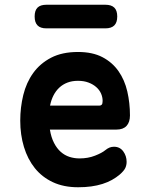

<svg xmlns="http://www.w3.org/2000/svg" viewBox="-20 -779 640 809"><path d="M460.4 -160.7Q485 -160.7 499.3 -141.3Q513.5 -121.8 513.5 -97.1Q513.5 -83.2 508 -71.2Q502.4 -59.2 484.8 -43.7Q469.5 -30.8 451.5 -20.8Q433.5 -10.9 411.6 -3.9Q389.7 3 364.4 6.5Q339.1 10 309.2 10Q248.4 10 202.9 -11.3Q157.4 -32.5 126.9 -70.4Q96.5 -108.3 80.9 -159.8Q65.3 -211.2 65.3 -270.6Q65.3 -326.2 78.1 -378.7Q91 -431.2 119.9 -471.4Q148.8 -511.6 195.2 -535.8Q241.7 -560 308.5 -560Q369.9 -560 411.7 -538.1Q453.4 -516.2 479.3 -479.2Q505.2 -442.2 516.4 -393.7Q527.6 -345.3 527.6 -292.6Q527.6 -264.1 513.2 -248.5Q498.8 -233 470.8 -233H190.2Q195.6 -200 207.6 -176.9Q219.5 -153.7 236 -139.1Q252.5 -124.5 272.7 -118Q292.9 -111.5 315.1 -111.5Q351 -111.5 380.3 -123.1Q409.6 -134.6 423.2 -145.9Q432.6 -153.6 441.4 -157.2Q450.3 -160.7 460.4 -160.7ZM399.2 -334Q404.9 -334 408.6 -337.9Q412.4 -341.8 412.4 -353.7Q412.4 -369.8 405.8 -384.8Q399.2 -399.9 385.8 -411.8Q372.4 -423.8 353 -431.1Q333.7 -438.5 308.5 -438.5Q283.8 -438.5 264.2 -431Q244.6 -423.5 229.9 -409.8Q215.2 -396.1 205.4 -377Q195.6 -357.9 190.9 -334ZM175.6 -659.5Q150.1 -659.5 138.1 -672Q126 -684.4 126 -709.4Q126 -734.9 138.1 -746.9Q150.1 -759 175.6 -759H424.1Q449.1 -759 461.5 -747Q474 -734.9 474 -709.5Q474 -684.1 461.5 -671.8Q449.1 -659.5 424.1 -659.5Z"/></svg>

Font: Maple Mono
Style: Regular
Weight: 400
Monospace: yes
Designer: subframe7536
Version: Version 7.300